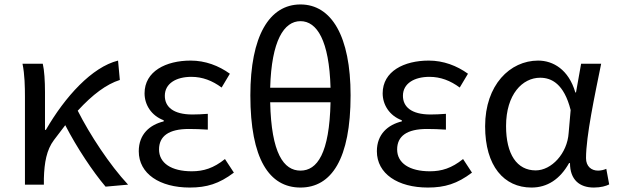

<svg xmlns="http://www.w3.org/2000/svg" viewBox="-20 -829 2771 862"><path d="M454 9 555 0C472 -89 383 -225 329 -332C396 -405 458 -451 518 -470L510 -557C393 -528 272 -395 186 -246H182V-416C182 -464 179 -514 172 -543H81C91 -495 92 -438 92 -394V0H177V-28C179 -99 189 -156 222 -200L273 -267C325 -166 397 -58 454 9Z M832 13C908 13 964 -4 1030 -54L990 -115C939 -74 894 -60 841 -60C749 -60 694 -97 694 -158C694 -218 738 -250 828 -250C855 -250 881 -249 913 -247V-318C886 -316 866 -315 844 -315C757 -315 720 -350 720 -399C720 -455 772 -484 839 -484C889 -484 933 -467 975 -436L1012 -498C962 -534 902 -557 836 -557C725 -557 629 -509 629 -410C629 -359 659 -310 715 -289V-284C653 -269 603 -227 603 -150C603 -49 697 13 832 13Z M1329 13C1468 13 1554 -115 1554 -401C1554 -667 1468 -809 1329 -809C1189 -809 1104 -667 1104 -401C1104 -115 1189 13 1329 13ZM1329 -63C1254 -63 1198 -140 1193 -370H1464C1459 -140 1404 -63 1329 -63ZM1193 -435C1199 -647 1255 -734 1329 -734C1403 -734 1458 -647 1464 -435Z M1901 13C1977 13 2033 -4 2099 -54L2059 -115C2008 -74 1963 -60 1910 -60C1818 -60 1763 -97 1763 -158C1763 -218 1807 -250 1897 -250C1924 -250 1950 -249 1982 -247V-318C1955 -316 1935 -315 1913 -315C1826 -315 1789 -350 1789 -399C1789 -455 1841 -484 1908 -484C1958 -484 2002 -467 2044 -436L2081 -498C2031 -534 1971 -557 1905 -557C1794 -557 1698 -509 1698 -410C1698 -359 1728 -310 1784 -289V-284C1722 -269 1672 -227 1672 -150C1672 -49 1766 13 1901 13Z M2366 13C2437 13 2494 -24 2535 -97H2539C2539 -22 2582 13 2646 13C2678 13 2701 6 2715 -1L2702 -71C2691 -66 2677 -63 2665 -63C2635 -63 2611 -82 2611 -119C2611 -218 2650 -400 2679 -543H2589L2566 -414H2563C2533 -517 2463 -557 2396 -557C2270 -557 2158 -448 2158 -262C2158 -83 2243 13 2366 13ZM2385 -64C2301 -64 2252 -136 2252 -263C2252 -406 2326 -480 2405 -480C2456 -480 2512 -453 2542 -335L2533 -232C2527 -140 2456 -64 2385 -64Z"/></svg>

Font: ChiuKong Gothic CL
Style: Regular
Weight: 400
Designer: Ryoko NISHIZUKA 西塚涼子 (kana, bopomofo & ideographs); Paul D. Hunt (Latin, Greek & Cyrillic); Sandoll Communications 산돌커뮤니
Foundry: Adobe
Version: Version 1.300